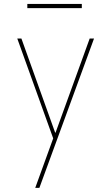

<svg xmlns="http://www.w3.org/2000/svg" viewBox="-20 -710 540 950"><path d="M252.9 -53.7H254.9L423.8 -519.5H445.3L174.8 219.7H154.3L243.2 -25.4L65.4 -519.5H85.9ZM115.2 -669.9V-690.4H384.8V-669.9Z"/></svg>

Font: Mgen+ 1m thin
Style: Regular
Weight: 100
Designer: [Source Han Sans]
Ryoko NISHIZUKA  (kana & ideographs); Paul D. Hunt (Latin, Greek & Cyrillic); Wenlong ZHANG  (bopomofo
Version: Version 1.059.20150602